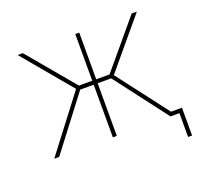

<svg xmlns="http://www.w3.org/2000/svg" viewBox="-113 -654 972 908"><g transform="rotate(-20 373.5 -200.0)"><path d="M351 0V-265H283L81 0H56L266 -275L61 -520H87L284 -285H351V-520H371V-285H438L635 -520H661L456 -275L651 -20H706V120H686V0H666H646H641L439 -265H371V0Z"/></g></svg>

Font: Mplus 1p Thin
Style: Regular
Weight: 250
Version: Version 1.061